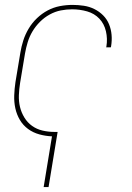

<svg xmlns="http://www.w3.org/2000/svg" viewBox="-20 -548 540 783"><path d="M158 215 192 8Q166 7 140.5 0Q115 -7 94.5 -22Q74 -37 61 -59Q48 -81 42.5 -106.5Q37 -132 38 -159Q39 -186 43 -213L63 -333Q67 -358 75 -383Q83 -408 97 -431.5Q111 -455 131 -474Q151 -493 174.5 -505.5Q198 -518 224 -523Q250 -528 276 -528Q299 -528 322 -524.5Q345 -521 365 -511Q385 -501 400.5 -485.5Q416 -470 424.5 -449.5Q433 -429 435 -406Q437 -383 433 -359L432 -355H413L414 -359Q419 -390 412 -420.5Q405 -451 385 -472Q365 -493 335.5 -501.5Q306 -510 274 -510Q251 -510 228 -505.5Q205 -501 183 -489Q161 -477 143 -459Q125 -441 112.5 -420Q100 -399 93 -376Q86 -353 82 -330L62 -210Q58 -185 57 -160Q56 -135 61.5 -112Q67 -89 79.5 -68.5Q92 -48 111 -34.5Q130 -21 153.5 -15.5Q177 -10 202 -10H215L178 215Z"/></svg>

Font: Iosevka Term Curly Thin
Style: Italic
Weight: 100
Italic angle: -9°
Designer: Belleve Invis
Foundry: Belleve Invis
Version: Version 32.3.0